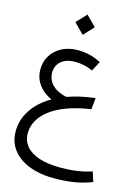

<svg xmlns="http://www.w3.org/2000/svg" viewBox="-160 -758 936 1299"><g transform="rotate(15 308.0 -108.5)"><path d="M353.6 456Q281.9 456 221.4 440.7Q160.9 425.3 115.6 394.5Q70.3 363.7 45.2 318.9Q20 274.1 20 216.1Q20 147.4 52 87.6Q84 27.8 144.1 -19.2Q204.3 -66.2 290.4 -97.4Q376.5 -128.5 484.5 -140.9L476.6 -61.1Q385.2 -47.8 315.4 -22.6Q245.5 2.6 198.2 37.8Q150.8 73 126.6 115.9Q102.4 158.8 102.4 206.8Q102.4 259.8 134.3 297.7Q166.1 335.5 227 355.2Q287.8 374.9 375.5 374.9Q437.2 374.9 490.9 367.2Q544.5 359.6 594.2 343.2L616.2 411.7Q545.9 438.3 482.3 447.2Q418.6 456 353.6 456ZM291.2 -21.7Q240.6 -34.4 200.1 -53.5Q159.6 -72.7 131.3 -99Q103 -125.3 88 -158.7Q73 -192 73 -232Q73 -288.3 100.5 -331.4Q128 -374.5 176.1 -399Q224.2 -423.5 287.2 -423.5Q330.2 -423.5 371.3 -413.2Q412.5 -402.8 448.5 -383.5L411.9 -314.4Q382.6 -329.1 351.6 -335.7Q320.6 -342.4 287.2 -342.4Q226.5 -342.4 191 -312Q155.4 -281.7 155.4 -232Q155.4 -195.3 176.4 -163.7Q197.4 -132.2 242.3 -112.6Q287.1 -92.9 356.7 -90.2ZM288.9 -531.8 219.3 -602.4 285.5 -672.9 355.1 -602.4Z"/></g></svg>

Font: Lexend Medium
Style: Regular
Weight: 500
Designer: Bonnie Shaver-Troup, Thomas Jockin
Foundry: Lexend
Version: Version 1.005